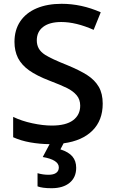

<svg xmlns="http://www.w3.org/2000/svg" viewBox="-20 -744 589 1004"><path d="M176.3 230.5V161.6Q204.1 169.9 233.9 169.9Q260.3 169.9 273.9 159.9Q287.6 149.9 287.6 131.3Q287.6 111.3 266.1 97.7Q244.6 84 203.6 77.1L239.3 9.8Q187.5 9.3 137.9 0.5Q88.4 -8.3 48.8 -26.4V-132.8Q93.3 -111.3 148.9 -99.4Q204.6 -87.4 251 -87.4Q324.7 -87.4 362.1 -115.2Q399.4 -143.1 399.4 -191.4Q399.4 -224.1 380.6 -246.1Q361.8 -268.1 330.3 -283.7Q298.8 -299.3 239.7 -321.8Q171.4 -348.1 132.3 -376Q93.3 -403.8 74.2 -440.4Q55.7 -477.5 55.7 -524.9Q55.7 -587.4 85.9 -632.3Q116.2 -677.2 171.9 -700.7Q227.5 -724.1 302.2 -724.1Q406.2 -724.1 506.8 -679.7L469.7 -587.9Q377.4 -628.9 300.3 -628.9Q239.3 -628.9 205.8 -603.5Q172.4 -578.1 172.4 -532.7Q172.4 -508.8 182.9 -490.2Q193.4 -471.7 216.3 -457Q249.5 -436 330.6 -403.8Q397.9 -376 437 -350.6Q476.1 -325.2 496.6 -289.8Q517.1 -254.4 517.1 -201.7Q517.1 -114.7 463.6 -61.3Q410.2 -7.8 312.5 5.4L295.9 37.1Q338.9 50.8 358.6 74.2Q378.4 97.7 378.4 133.3Q378.4 183.6 344 211.9Q309.6 240.2 249.5 240.2Q201.2 240.2 176.3 230.5Z"/></svg>

Font: Viking Open Sans Light
Style: Bold
Weight: 600
Foundry: Ascender Corporation
Version: Version 2.001